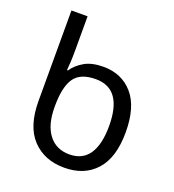

<svg xmlns="http://www.w3.org/2000/svg" viewBox="-139 -867 890 984"><g transform="rotate(20 306.0 -375.0)"><path d="M322 10Q213 10 147.5 -59.5Q82 -129 82 -267V-760H170V-575Q170 -541 168.5 -511.5Q167 -482 165 -465H170Q193 -499 233 -522Q273 -545 336 -545Q436 -545 496.5 -475.5Q557 -406 557 -268Q557 -130 494 -60Q431 10 322 10ZM323 -63Q395 -63 430.5 -116Q466 -169 466 -269Q466 -472 321 -472Q236 -472 203 -423Q170 -374 170 -271V-265Q170 -169 210.5 -116Q251 -63 323 -63Z"/></g></svg>

Font: Go Noto Current
Style: Regular
Weight: 400
Designer: Monotype Design Team
Foundry: Monotype Imaging Inc.
Version: Version 2.007; ttfautohint (v1.8) -l 8 -r 50 -G 200 -x 14 -D